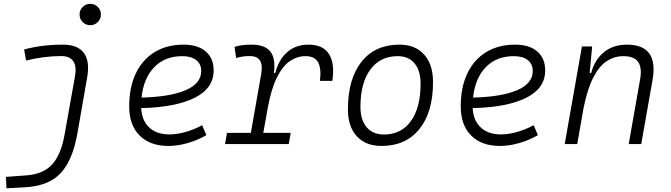

<svg xmlns="http://www.w3.org/2000/svg" viewBox="-20 -764 3556 1018"><path d="M14.2 234.4 11.2 173.8 118.7 166Q211.4 159.2 257.8 106.4Q304.2 53.7 322.3 -49.8L377.4 -358.4Q387.2 -411.1 368.7 -439Q350.1 -466.8 305.2 -466.8Q258.3 -466.8 210 -460.4Q161.6 -454.1 118.2 -442.9L107.9 -501.5Q200.7 -527.3 314.5 -527.3Q392.1 -527.3 424.6 -483.4Q457 -439.5 442.4 -354.5L390.1 -55.7Q365.7 83.5 303 152.6Q240.2 221.7 113.3 229ZM458.5 -630.4Q435.1 -630.4 418.5 -647Q401.9 -663.6 401.9 -687Q401.9 -710.4 418.5 -727.1Q435.1 -743.7 458.5 -743.7Q481.9 -743.7 498.5 -727.1Q515.1 -710.4 515.1 -687Q515.1 -663.6 498.5 -647Q481.9 -630.4 458.5 -630.4Z M877.9 -51.3Q918 -51.3 963.6 -64.2Q1009.3 -77.1 1051.8 -100.1L1074.2 -47.4Q1027.8 -20.5 974.9 -5.4Q921.9 9.8 873.5 9.8Q774.9 9.8 720 -45.7Q665 -101.1 665 -199.7Q665 -301.3 700 -374.5Q734.9 -447.8 799.6 -487.5Q864.3 -527.3 953.6 -527.3Q1028.8 -527.3 1070.8 -491.2Q1112.8 -455.1 1112.8 -390.6Q1112.8 -295.4 1011.2 -245.1Q909.7 -194.8 728.5 -190.9Q731.9 -125 771.2 -88.1Q810.5 -51.3 877.9 -51.3ZM730.5 -246.6Q882.3 -250.5 964.6 -285.9Q1046.9 -321.3 1046.9 -387.7Q1046.9 -424.3 1020.5 -445.3Q994.1 -466.3 946.3 -466.3Q855 -466.3 798.1 -408Q741.2 -349.6 730.5 -246.6Z M1172.9 0 1183.6 -59.6H1310.1L1365.2 -373.5Q1381.3 -466.8 1304.7 -466.8Q1286.1 -466.8 1268.1 -464.4Q1250 -461.9 1231.9 -456.5L1223.6 -515.6Q1244.6 -522.5 1267.3 -524.9Q1290 -527.3 1314 -527.3Q1384.8 -527.3 1413.6 -490.5Q1442.4 -453.6 1432.1 -377H1439.5Q1458 -448.7 1503.2 -488Q1548.3 -527.3 1616.2 -527.3Q1691.9 -527.3 1723.9 -478Q1755.9 -428.7 1742.2 -335.4H1676.3Q1684.6 -401.9 1666.3 -434.1Q1647.9 -466.3 1600.1 -466.3Q1556.2 -466.3 1517.8 -440.7Q1479.5 -415 1449.5 -356Q1419.4 -296.9 1400.4 -196.3L1376 -59.6H1521.5L1510.7 0Z M2002.9 9.8Q1918.9 9.8 1871.8 -41.5Q1824.7 -92.8 1824.7 -184.1Q1824.7 -346.2 1897 -436.8Q1969.2 -527.3 2097.7 -527.3Q2181.6 -527.3 2228.8 -474.9Q2275.9 -422.4 2275.9 -328.6Q2275.9 -168.9 2203.6 -79.6Q2131.3 9.8 2002.9 9.8ZM2015.6 -50.8Q2107.4 -50.8 2158.7 -122.1Q2210 -193.4 2210 -320.3Q2210 -389.2 2178.2 -427.7Q2146.5 -466.3 2088.9 -466.3Q1996.1 -466.3 1943.6 -395.3Q1891.1 -324.2 1891.1 -197.3Q1891.1 -128.4 1923.8 -89.6Q1956.5 -50.8 2015.6 -50.8Z M2635.7 -51.3Q2675.8 -51.3 2721.4 -64.2Q2767.1 -77.1 2809.6 -100.1L2832 -47.4Q2785.6 -20.5 2732.7 -5.4Q2679.7 9.8 2631.3 9.8Q2532.7 9.8 2477.8 -45.7Q2422.9 -101.1 2422.9 -199.7Q2422.9 -301.3 2457.8 -374.5Q2492.7 -447.8 2557.4 -487.5Q2622.1 -527.3 2711.4 -527.3Q2786.6 -527.3 2828.6 -491.2Q2870.6 -455.1 2870.6 -390.6Q2870.6 -295.4 2769 -245.1Q2667.5 -194.8 2486.3 -190.9Q2489.7 -125 2529.1 -88.1Q2568.4 -51.3 2635.7 -51.3ZM2488.3 -246.6Q2640.1 -250.5 2722.4 -285.9Q2804.7 -321.3 2804.7 -387.7Q2804.7 -424.3 2778.3 -445.3Q2752 -466.3 2704.1 -466.3Q2612.8 -466.3 2555.9 -408Q2499 -349.6 2488.3 -246.6Z M2974.1 0 3065.4 -517.6H3119.6L3106.4 -377H3114.3Q3133.8 -448.7 3182.9 -488Q3231.9 -527.3 3304.2 -527.3Q3472.7 -527.3 3439.9 -340.3L3379.9 0H3313.5L3374 -344.2Q3384.8 -405.3 3363.3 -435.8Q3341.8 -466.3 3284.7 -466.3Q3238.3 -466.3 3198 -440.4Q3157.7 -414.6 3126.2 -354.2Q3094.7 -293.9 3074.2 -191.9L3040.5 0Z"/></svg>

Font: Cascadia Code PL Light
Style: Italic
Weight: 300
Italic angle: -10°
Monospace: yes
Designer: Aaron Bell
Foundry: Saja Typeworks
Version: Version 2404.023; ttfautohint (v1.8.4)